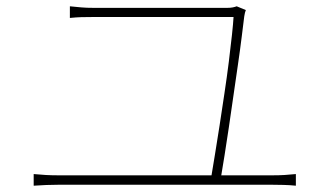

<svg xmlns="http://www.w3.org/2000/svg" viewBox="-20 -668 1040 610"><path d="M847 -111Q866 -111 883.5 -112Q901 -113 920 -115V-78Q901 -80 880.5 -80.5Q860 -81 847 -81H164Q129 -81 87 -78V-115Q107 -113 126 -112Q145 -111 164 -111H652Q656 -136 663 -177.5Q670 -219 677.5 -268.5Q685 -318 693 -371Q701 -424 707 -472Q713 -520 717 -557.5Q721 -595 722 -614H280Q254 -614 238 -613.5Q222 -613 202 -611V-648Q222 -646 238.5 -644.5Q255 -643 279 -643H701Q712 -643 719.5 -644.5Q727 -646 732 -648L761 -636Q758 -629 756 -616Q753 -592 748 -551.5Q743 -511 736 -463Q729 -415 721.5 -363Q714 -311 707 -263Q700 -215 693.5 -175Q687 -135 683 -111Z"/></svg>

Font: SpoqaHanSans
Style: Thin
Weight: 250
Designer: [Spoqa Han Sans] Dong-huui Kim \uAE40 \uB3D9 \uD718   [Noto Sans] Ryoko NISHIZUKA \u897F \u585A \u6DBC \u5B50  (kana & i
Foundry: Spoqa (http://bi.spoqa.com)
Version: Version 1.004;PS 1.004;hotconv 1.0.82;makeotf.lib2.5.63406